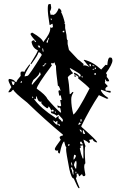

<svg xmlns="http://www.w3.org/2000/svg" viewBox="-20 -820 619 983"><path d="M362.3 -426.8 360.4 -434.6H362.3Q368.2 -434.6 370.1 -428.7ZM54.7 -400.4 39.1 -404.3Q41 -397.5 42.5 -391.1Q43.9 -384.8 48.8 -384.8H50.8Q54.7 -392.6 54.7 -398.4ZM367.2 67.4 371.1 66.4 370.1 58.6 366.2 59.6ZM353.5 74.2 356.4 73.2 355.5 61.5Q355.5 56.6 356.4 53.7Q351.6 47.9 348.6 35.2L341.8 41Q346.7 42 353.5 74.2ZM346.7 27.3 350.6 26.4 347.7 11.7 343.8 12.7ZM370.1 43 372.1 14.6 370.1 2.9Q362.3 5.9 358.4 25.4L366.2 43ZM356.4 -2.9Q362.3 -3.9 369.1 -21.5Q367.2 -27.3 361.3 -27.3H359.4Q356.4 -13.7 356.4 -5.9ZM407.2 -8.8Q407.2 -63.5 405.3 -76.2L389.6 -73.2L395.5 -66.4Q388.7 -63.5 388.7 -58.6Q393.6 -32.2 403.3 -8.8ZM404.3 -80.1 403.3 -84Q397.5 -90.8 397.5 -94.7L389.6 -93.8L391.6 -82H393.6Q397.5 -82 404.3 -80.1ZM330.1 -72.3Q335.9 -74.2 335.9 -79.1V-82L328.1 -80.1ZM413.1 -133.8 416 -134.8 408.2 -153.3 404.3 -152.3V-136.7ZM394.5 -142.6 398.4 -143.6 396.5 -154.3 387.7 -157.2 388.7 -153.3Q394.5 -146.5 394.5 -142.6ZM382.8 -179.7Q389.6 -185.5 393.6 -186.5Q391.6 -192.4 386.7 -192.4H384.8L381.8 -183.6ZM391.6 -197.3 398.4 -199.2 396.5 -210.9 392.6 -210ZM288.1 -175.8Q285.2 -185.5 281.2 -185.5H278.3V-181.6Q280.3 -175.8 285.2 -175.8ZM275.4 -180.7Q273.4 -188.5 273.4 -194.3L274.4 -201.2Q270.5 -200.2 263.7 -194.3Q262.7 -200.2 250 -203.1Q265.6 -180.7 275.4 -180.7ZM261.7 -242.2 265.6 -243.2 263.7 -250H260.7ZM295.9 -197.3 302.7 -199.2 300.8 -210 279.3 -233.4Q274.4 -229.5 268.6 -227.5Q267.6 -233.4 242.2 -241.2L240.2 -249L244.1 -250L252.9 -248L254.9 -256.8L246.1 -258.8V-257.8Q246.1 -254.9 243.2 -253.9Q233.4 -274.4 228.5 -274.4H227.5V-272.5Q227.5 -266.6 220.7 -265.6Q193.4 -284.2 190.4 -294.9Q193.4 -295.9 193.4 -298.8V-299.8L188.5 -298.8Q173.8 -298.8 168 -326.2L164.1 -325.2L165 -319.3Q165 -312.5 159.2 -311.5Q158.2 -314.5 155.3 -314.5H154.3L155.3 -311.5Q189.5 -264.6 262.7 -217.8L263.7 -213.9Q274.4 -224.6 281.2 -225.6L279.3 -217.8L280.3 -213.9Q293.9 -204.1 295.9 -197.3ZM146.5 -317.4 150.4 -318.4 148.4 -325.2H144.5ZM463.9 -436.5 471.7 -438.5 469.7 -446.3 462.9 -444.3ZM399.4 -422.9 403.3 -423.8 401.4 -431.6 397.5 -430.7ZM455.1 -462.9 461.9 -463.9V-467.8L454.1 -466.8ZM465.8 -464.8Q471.7 -466.8 471.7 -471.7V-474.6L464.8 -472.7ZM85 -396.5 92.8 -397.5 91.8 -405.3Q85 -402.3 85 -397.5ZM462.9 -480.5 461.9 -484.4 453.1 -486.3 454.1 -482.4ZM446.3 -480.5 444.3 -492.2 436.5 -490.2Q439.5 -480.5 445.3 -480.5ZM355.5 -233.4Q376 -245.1 438.5 -367.2Q423.8 -383.8 379.9 -418.9L381.8 -426.8Q366.2 -438.5 361.3 -438.5H360.4L358.4 -446.3L362.3 -447.3Q383.8 -437.5 385.7 -427.7L393.6 -429.7Q393.6 -433.6 392.1 -438Q390.6 -442.4 340.8 -470.7L336.9 -469.7Q344.7 -455.1 354.5 -445.3Q331.1 -433.6 327.1 -423.8Q334 -392.6 336.9 -337.9L340.8 -338.9L350.6 -348.6L354.5 -349.6L355.5 -345.7Q344.7 -330.1 344.7 -311.5Q344.7 -275.4 355.5 -233.4ZM143.6 -384.8 188.5 -437.5 185.5 -449.2 181.6 -448.2V-446.3Q181.6 -436.5 150.4 -410.2L142.6 -392.6ZM293 -244.1 289.1 -263.7Q288.1 -269.5 282.2 -269.5L276.4 -268.6L273.4 -280.3L287.1 -275.4Q293 -276.4 293 -281.2L288.1 -307.6L295.9 -308.6L291 -332L283.2 -330.1L279.3 -351.6Q279.3 -357.4 285.2 -358.4Q286.1 -355.5 289.1 -355.5H290Q283.2 -380.9 277.3 -380.9H276.4Q266.6 -454.1 266.6 -478.5V-482.4Q261.7 -488.3 258.8 -501L252 -495.1L243.2 -498L241.2 -489.3H242.2Q245.1 -489.3 246.1 -486.3Q168 -381.8 168 -366.2Q213.9 -334 222.7 -313.5Q257.8 -271.5 289.1 -244.1ZM199.2 -480.5 207 -481.4V-483.4Q207 -489.3 216.8 -492.2L215.8 -496.1L208 -494.1V-492.2Q208 -486.3 198.2 -484.4ZM199.2 -555.7 203.1 -556.6 200.2 -572.3 196.3 -571.3ZM178.7 -576.2 186.5 -577.1Q183.6 -586.9 179.7 -586.9L172.9 -585.9Q177.7 -580.1 178.7 -576.2ZM225.6 -601.6V-605.5Q225.6 -615.2 232.4 -627L228.5 -626L216.8 -603.5ZM301.8 -654.3 309.6 -655.3 308.6 -663.1 300.8 -661.1ZM241.2 -716.8 245.1 -717.8 243.2 -725.6 239.3 -724.6ZM56.6 -402.3 64.5 -399.4V-400.4Q64.5 -407.2 85.9 -431.6L85 -443.4Q85 -452.1 88.9 -453.1Q92.8 -454.1 96.7 -454.1L105.5 -452.1Q105.5 -458 129.9 -489.3L133.8 -490.2V-486.3Q106.4 -442.4 106.4 -430.7V-428.7Q114.3 -430.7 121.6 -432.1Q128.9 -433.6 194.3 -539.1Q186.5 -551.8 180.7 -551.8Q175.8 -551.8 175.8 -549.8Q175.8 -540 140.6 -492.2L136.7 -491.2V-495.1Q173.8 -554.7 173.8 -562.5Q147.5 -573.2 141.6 -604.5Q141.6 -612.3 155.3 -614.3Q157.2 -604.5 164.1 -604.5H165L164.1 -608.4Q138.7 -635.7 135.7 -646.5L142.6 -652.3H146.5Q197.3 -623 201.2 -604.5Q237.3 -648.4 237.3 -672.9L236.3 -679.7L245.1 -677.7Q251 -679.7 251 -683.6L249 -698.2L245.1 -697.3Q238.3 -692.4 234.4 -691.4L233.4 -695.3Q224.6 -749 224.6 -774.4Q224.6 -797.9 230 -798.8Q235.4 -799.8 239.3 -799.8L242.2 -782.2Q242.2 -772.5 235.4 -759.8L239.3 -744.1L247.1 -745.1Q251 -745.1 251 -743.2Q269.5 -747.1 280.3 -777.3Q289.1 -777.3 295.9 -759.8H292Q303.7 -739.3 312.5 -700.2L308.6 -699.2Q309.6 -696.3 312.5 -696.3H313.5V-675.8L320.3 -641.6Q321.3 -615.2 325.2 -615.2H326.2V-594.7L333 -564.5L379.9 -514.6Q382.8 -514.6 408.2 -492.2L406.2 -484.4L412.1 -485.4Q423.8 -485.4 439.5 -475.6Q429.7 -484.4 408.2 -512.7L412.1 -513.7Q456.1 -502.9 498 -463.9L520.5 -488.3L529.3 -486.3Q532.2 -523.4 541 -525.4H546.9Q554.7 -525.4 555.7 -510.7Q555.7 -491.2 522.5 -445.3L527.3 -438.5L526.4 -425.8Q537.1 -415 539.1 -404.3L529.3 -403.3Q523.4 -403.3 521.5 -413.1L517.6 -412.1L518.6 -405.3Q518.6 -400.4 516.6 -395.5L532.2 -378.9Q519.5 -371.1 519.5 -365.2Q519.5 -360.4 521.5 -356.4L545.9 -354.5L546.9 -346.7L542 -345.7Q537.1 -345.7 500 -360.4L496.1 -359.4Q501 -339.8 533.2 -319.3L534.2 -315.4L526.4 -314.5L486.3 -333Q441.4 -265.6 396.5 -174.8V-170.9Q475.6 -101.6 477.5 -91.8L473.6 -90.8Q457 -95.7 454.1 -107.4L435.5 -103.5Q440.4 -96.7 440.4 -93.8Q440.4 -88.9 434.6 -86.9Q433.6 -92.8 407.2 -105.5Q408.2 -97.7 418 -71.3Q414.1 -70.3 414.1 -44.9Q414.1 -23.4 417 16.6Q411.1 18.6 411.1 36.1Q411.1 43 417 74.2Q417 82 408.2 82Q403.3 82 400.4 72.3L396.5 73.2L386.7 83Q381.8 77.1 379.9 68.4L372.1 70.3L373 81.1Q373 89.8 368.2 90.8Q370.1 100.6 387.7 142.6L383.8 143.6Q378.9 143.6 357.4 93.8Q345.7 93.8 335 45.9Q318.4 -39.1 318.4 -54.7L319.3 -66.4Q314.5 -69.3 308.6 -95.7Q297.9 -92.8 286.1 -35.2L282.2 -34.2L276.4 -41L278.3 -49.8L271.5 -48.8Q260.7 -48.8 260.7 -57.6Q260.7 -64.5 291 -104.5Q286.1 -111.3 285.2 -116.2Q285.2 -123 302.7 -127L301.8 -130.9Q210.9 -206.1 119.1 -294.9Q51.8 -347.7 48.8 -360.4L44.9 -359.4Q37.1 -349.6 33.7 -349.1Q30.3 -348.6 24.4 -346.7L23.4 -350.6L38.1 -374Q23.4 -401.4 23.4 -409.2Q23.4 -415 29.3 -416Q53.7 -412.1 56.6 -402.3Z"/></svg>

Font: Blackcraft
Style: Regular
Weight: 400
Designer: GGBotNet
Foundry: GGBotNet
Version: 1.00